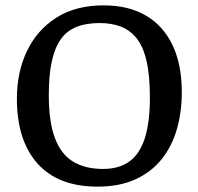

<svg xmlns="http://www.w3.org/2000/svg" viewBox="-20 -681 739 716"><path d="M344 15Q197 15 120 -71Q43 -157 43 -313Q43 -412 80.5 -490.5Q118 -569 190 -615Q262 -661 367 -661Q459 -661 524 -623Q589 -585 623.5 -512.5Q658 -440 658 -337Q658 -263 639.5 -199Q621 -135 582.5 -87Q544 -39 484.5 -12Q425 15 344 15ZM364 -51Q425 -51 463.5 -79.5Q502 -108 520.5 -167Q539 -226 539 -316Q539 -401 526 -455.5Q513 -510 488 -540Q463 -570 429 -582.5Q395 -595 352 -595Q321 -595 292.5 -589Q264 -583 240 -567.5Q216 -552 198.5 -522Q181 -492 171.5 -444Q162 -396 162 -326Q162 -226 185 -165.5Q208 -105 253 -78Q298 -51 364 -51Z"/></svg>

Font: Faustina Medium
Style: Regular
Weight: 500
Designer: Alfonso Garcia
Foundry: http://www.omnibus-type.com
Version: Version 1.200